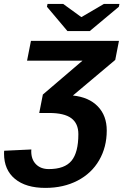

<svg xmlns="http://www.w3.org/2000/svg" viewBox="-27 -733 647 961"><path d="M217.3 113.3Q296.4 113.3 330.8 71.8Q365.2 30.3 365.2 -61.5Q365.2 -115.2 329.8 -141.4Q294.4 -167.5 219.2 -167.5H169.4L187.5 -259.8L385.7 -429.2H108.4L127.9 -528.3H568.4L549.8 -433.1L337.9 -254.9Q418 -246.6 462.6 -200.4Q507.3 -154.3 507.3 -79.6Q507.3 3.4 469.2 69.1Q431.2 134.8 361.1 171.1Q291 207.5 200.2 207.5Q102.5 207.5 47.9 162.4Q-6.8 117.2 -6.8 35.6L-6.3 21.5L129.9 15.1L129.4 24.4Q129.4 65.4 153.3 89.4Q177.2 113.3 217.3 113.3ZM422.4 -577.6H310.5L208 -699.2L210.9 -713.4H289.1L379.4 -647.9H381.3L493.2 -713.4H570.8L567.9 -699.2Z"/></svg>

Font: Cousine
Style: Bold Italic
Weight: 700
Italic angle: -12°
Monospace: yes
Designer: Steve Matteson
Foundry: Ascender Corporation
Version: Version 1.20